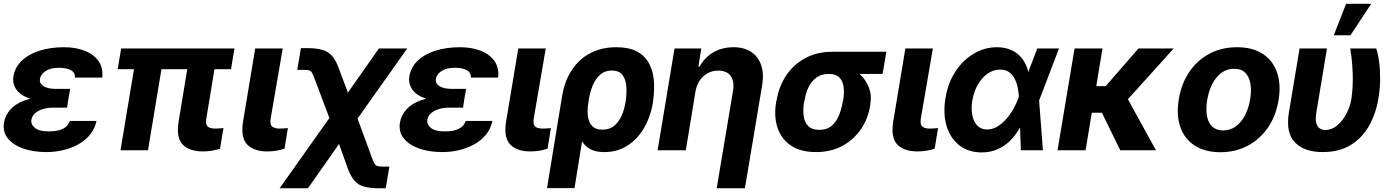

<svg xmlns="http://www.w3.org/2000/svg" viewBox="-20 -806 7458 1030"><path d="M239.3 -286.1H348.6L339.8 -228.5H262.7Q236.3 -228.5 211.4 -221.2Q186.5 -213.9 169.4 -199.7Q152.3 -185.5 148.4 -163.6Q144.5 -138.2 167.7 -119.6Q190.9 -101.1 240.2 -101.1Q291 -101.1 318.1 -115.2Q345.2 -129.4 354.5 -157.2H497.6Q489.3 -116.2 464.1 -85Q439 -53.7 401.9 -32.7Q364.7 -11.7 320.6 -1Q276.4 9.8 229.5 9.8Q157.7 9.8 103.5 -9.5Q49.3 -28.8 21.5 -64.5Q-6.3 -100.1 1.5 -148.4Q8.3 -187.5 35.6 -218.5Q63 -249.5 113.5 -267.8Q164.1 -286.1 239.3 -286.1ZM345.2 -264.6H235.4Q183.1 -264.6 146 -275.6Q108.9 -286.6 86.9 -305.2Q64.9 -323.7 56.4 -347.2Q47.9 -370.6 51.8 -395Q60.1 -445.8 97.4 -481Q134.8 -516.1 193.1 -534.4Q251.5 -552.7 322.8 -552.7Q387.2 -552.7 435.5 -533.4Q483.9 -514.2 509 -477.8Q534.2 -441.4 528.3 -389.6H382.3Q383.3 -417 359.9 -429.7Q336.4 -442.4 296.4 -442.4Q251 -442.4 224.9 -425Q198.7 -407.7 194.3 -383.3Q190.4 -358.9 212.6 -344.2Q234.9 -329.6 279.3 -329.1H356.4Z M1237.8 -545.9 1219.2 -434.6H611.3L629.9 -545.9ZM864.7 -545.9 773.9 0H626.5L717.3 -545.9ZM1002.9 -545.9H1148.9L1086.9 -170.4Q1081.5 -138.2 1094.2 -127.2Q1106.9 -116.2 1135.7 -116.2Q1148.4 -116.2 1159.2 -117.2Q1169.9 -118.2 1178.7 -119.1L1160.2 -7.3Q1140.1 -2 1117.2 2.2Q1094.2 6.3 1067.9 6.3Q996.1 6.3 960.2 -30.5Q924.3 -67.4 938 -152.8Z M1349.1 -545.9H1496.6L1432.1 -170.4Q1427.2 -138.2 1439.9 -127.2Q1452.6 -116.2 1481 -116.2Q1494.6 -116.2 1505.1 -117.2Q1515.6 -118.2 1524.4 -119.1L1506.3 -8.3Q1486.3 -1.5 1462.6 2.4Q1439 6.3 1413.6 6.3Q1341.8 6.3 1306.2 -30.5Q1270.5 -67.4 1283.7 -152.8Z M1480 204.1 1809.6 -261.2H1864.7L1975.6 41.5Q1983.4 63 1989.7 73Q1996.1 83 2006.6 85.4Q2017.1 87.9 2036.6 87.9H2068.8L2049.3 204.1H2017.1Q1965.8 204.1 1933.6 195.3Q1901.4 186.5 1881.3 163.1Q1861.3 139.6 1845.2 96.2L1798.8 -33.7L1631.8 204.1ZM1777.8 -91.3 1668.5 -381.8Q1659.7 -405.3 1653.6 -415.8Q1647.5 -426.3 1637.7 -428.7Q1627.9 -431.2 1606.9 -431.2H1574.7L1594.2 -547.9H1626.5Q1678.2 -547.9 1710.2 -538.3Q1742.2 -528.8 1762.5 -504.9Q1782.7 -481 1798.3 -437.5L1846.2 -309.1L2012.7 -545.9H2164.6L1842.3 -91.3Z M2363.3 -286.1H2472.7L2463.9 -228.5H2386.7Q2360.4 -228.5 2335.4 -221.2Q2310.5 -213.9 2293.5 -199.7Q2276.4 -185.5 2272.5 -163.6Q2268.6 -138.2 2291.7 -119.6Q2314.9 -101.1 2364.3 -101.1Q2415 -101.1 2442.1 -115.2Q2469.2 -129.4 2478.5 -157.2H2621.6Q2613.3 -116.2 2588.1 -85Q2563 -53.7 2525.9 -32.7Q2488.8 -11.7 2444.6 -1Q2400.4 9.8 2353.5 9.8Q2281.7 9.8 2227.5 -9.5Q2173.3 -28.8 2145.5 -64.5Q2117.7 -100.1 2125.5 -148.4Q2132.3 -187.5 2159.7 -218.5Q2187 -249.5 2237.5 -267.8Q2288.1 -286.1 2363.3 -286.1ZM2469.2 -264.6H2359.4Q2307.1 -264.6 2270 -275.6Q2232.9 -286.6 2210.9 -305.2Q2189 -323.7 2180.4 -347.2Q2171.9 -370.6 2175.8 -395Q2184.1 -445.8 2221.4 -481Q2258.8 -516.1 2317.1 -534.4Q2375.5 -552.7 2446.8 -552.7Q2511.2 -552.7 2559.6 -533.4Q2607.9 -514.2 2633.1 -477.8Q2658.2 -441.4 2652.3 -389.6H2506.3Q2507.3 -417 2483.9 -429.7Q2460.4 -442.4 2420.4 -442.4Q2375 -442.4 2348.9 -425Q2322.8 -407.7 2318.4 -383.3Q2314.5 -358.9 2336.7 -344.2Q2358.9 -329.6 2403.3 -329.1H2480.5Z M2760.3 -545.9H2907.7L2843.3 -170.4Q2838.4 -138.2 2851.1 -127.2Q2863.8 -116.2 2892.1 -116.2Q2905.8 -116.2 2916.3 -117.2Q2926.8 -118.2 2935.5 -119.1L2917.5 -8.3Q2897.5 -1.5 2873.8 2.4Q2850.1 6.3 2824.7 6.3Q2752.9 6.3 2717.3 -30.5Q2681.6 -67.4 2694.8 -152.8Z M2914.6 203.1 2995.1 -288.6Q3009.3 -374 3049.3 -433.1Q3089.4 -492.2 3149.9 -522.5Q3210.4 -552.7 3285.6 -552.7Q3353 -552.7 3395.5 -530.5Q3438 -508.3 3460.2 -468.8Q3482.4 -429.2 3487.3 -377.4Q3492.2 -325.7 3483.9 -266.6L3482.9 -256.8Q3469.2 -176.8 3433.3 -116.7Q3397.5 -56.6 3343.8 -23.4Q3290 9.8 3222.2 9.8Q3158.7 9.8 3125 -20.8Q3091.3 -51.3 3078.4 -106.2Q3065.4 -161.1 3064.5 -232.9L3136.7 -257.8Q3132.3 -232.9 3132.3 -207Q3132.3 -181.2 3139.4 -159.2Q3146.5 -137.2 3163.8 -123.8Q3181.2 -110.4 3211.9 -110.4Q3251 -110.4 3276.1 -132.1Q3301.3 -153.8 3315.7 -187.7Q3330.1 -221.7 3335.4 -256.8L3336.9 -266.6Q3343.3 -310.5 3339.6 -347.2Q3335.9 -383.8 3317.6 -405.8Q3299.3 -427.7 3261.2 -427.7Q3226.1 -427.7 3201.2 -406.7Q3176.3 -385.7 3161.1 -350.8Q3146 -315.9 3139.2 -274.4L3062 203.1Z M3710.9 -315.4 3659.2 0H3507.8L3598.6 -545.9H3742.2L3726.6 -448.7H3732.9Q3759.3 -497.1 3806.4 -524.9Q3853.5 -552.7 3914.6 -552.7Q3971.2 -552.7 4009.3 -527.8Q4047.4 -502.9 4063.2 -457Q4079.1 -411.1 4068.4 -347.2L3976.1 204.1H3824.7L3912.6 -320.3Q3920.4 -370.1 3899.9 -398.4Q3879.4 -426.8 3833.5 -427.2Q3803.2 -427.2 3777.6 -413.8Q3752 -400.4 3734.6 -375.5Q3717.3 -350.6 3710.9 -315.4Z M4143.6 -258.8 4146.5 -269.5Q4158.7 -343.3 4198 -401.9Q4237.3 -460.4 4300.3 -494.4Q4363.3 -528.3 4445.8 -528.3Q4456.1 -522 4463.9 -505.9Q4471.7 -489.7 4486.1 -472.9Q4500.5 -456.1 4529.3 -446.3Q4565.9 -434.1 4596.2 -404.8Q4626.5 -375.5 4641.8 -335.2Q4657.2 -294.9 4648.9 -249L4647.9 -238.3Q4636.7 -168.5 4598.1 -112.3Q4559.6 -56.2 4498.5 -23.2Q4437.5 9.8 4357.9 9.8Q4274.9 9.8 4222.9 -25.4Q4170.9 -60.5 4150.9 -121.3Q4130.9 -182.1 4143.6 -258.8ZM4296.4 -269.5 4293.5 -258.8Q4286.6 -217.3 4291.3 -183.3Q4295.9 -149.4 4316.4 -129.4Q4336.9 -109.4 4377.4 -109.4Q4414.6 -109.4 4439.5 -129.4Q4464.4 -149.4 4479 -183.3Q4493.7 -217.3 4500.5 -258.8L4503.4 -269.5Q4509.8 -307.6 4505.6 -339.4Q4501.5 -371.1 4482.7 -390.4Q4463.9 -409.7 4426.8 -409.2Q4387.2 -409.7 4360.4 -390.4Q4333.5 -371.1 4318.1 -339.4Q4302.7 -307.6 4296.4 -269.5ZM4734.9 -528.3 4714.8 -409.2H4426.8L4445.8 -528.3Z M4836.9 -545.9H4984.4L4919.9 -170.4Q4915 -138.2 4927.7 -127.2Q4940.4 -116.2 4968.8 -116.2Q4982.4 -116.2 4992.9 -117.2Q5003.4 -118.2 5012.2 -119.1L4994.1 -8.3Q4974.1 -1.5 4950.4 2.4Q4926.8 6.3 4901.4 6.3Q4829.6 6.3 4793.9 -30.5Q4758.3 -67.4 4771.5 -152.8Z M5245.1 11.7Q5174.8 11.2 5126.5 -26.4Q5078.1 -64 5058.1 -129.9Q5038.1 -195.8 5052.2 -280.8Q5065.4 -361.8 5106 -423.1Q5146.5 -484.4 5204.6 -518.6Q5262.7 -552.7 5327.6 -552.7Q5374 -552.7 5408.4 -536.1Q5442.9 -519.5 5465.1 -489.7Q5487.3 -460 5496.1 -420.9L5542.5 -424.3L5554.2 -269.5L5574.7 0H5456.5L5446.3 -283.2Q5444.8 -308.6 5439.9 -334.5Q5435.1 -360.4 5423.8 -382.6Q5412.6 -404.8 5393.8 -418.7Q5375 -432.6 5345.7 -432.6Q5308.1 -432.6 5277.3 -410.6Q5246.6 -388.7 5225.3 -351.3Q5204.1 -314 5195.8 -265.6Q5189 -220.7 5196.3 -186Q5203.6 -151.4 5223.4 -131.6Q5243.2 -111.8 5273.9 -111.3Q5304.2 -111.3 5330.6 -127.2Q5356.9 -143.1 5378.7 -168.2Q5400.4 -193.4 5416.5 -221.9Q5432.6 -250.5 5441.9 -276.4L5544.4 -545.9H5661.1L5556.2 -271.5L5493.7 -124L5450.2 -119.6Q5429.2 -81.1 5399.4 -51.5Q5369.6 -22 5331.3 -5.1Q5293 11.7 5245.1 11.7Z M5894.5 -545.9 5803.7 0H5653.3L5744.6 -545.9ZM6276.4 -545.9 5965.3 -201.2H5811L5816.4 -343.8H5911.6L6087.4 -545.9ZM5989.7 0 5882.3 -219.2 6019 -294.9 6181.2 0Z M6526.9 10.7Q6443.4 10.3 6388.7 -25.4Q6334 -61 6311.8 -124.8Q6289.6 -188.5 6303.7 -272.9Q6317.4 -356.9 6359.9 -419.9Q6402.3 -482.9 6468 -517.8Q6533.7 -552.7 6616.2 -552.7Q6699.2 -552.7 6753.9 -517.1Q6808.6 -481.4 6830.8 -417.5Q6853 -353.5 6838.9 -268.6Q6825.2 -185.1 6782.5 -122.3Q6739.7 -59.6 6674.6 -24.7Q6609.4 10.3 6526.9 10.7ZM6542 -106.4Q6580.1 -106.4 6609.9 -128.2Q6639.6 -149.9 6659.2 -187.7Q6678.7 -225.6 6686.5 -273.4Q6694.3 -320.8 6687.7 -357.9Q6681.2 -395 6659.7 -416.3Q6638.2 -437.5 6600.6 -437Q6562.5 -437.5 6532.7 -415.5Q6502.9 -393.6 6483.4 -355.5Q6463.9 -317.4 6456.1 -269.5Q6448.2 -222.7 6454.6 -185.5Q6460.9 -148.4 6482.7 -127.4Q6504.4 -106.4 6542 -106.4Z M6951.7 -545.9H7098.6L7041.5 -201.7Q7035.6 -166.5 7041.3 -146Q7046.9 -125.5 7060.1 -117.2Q7073.2 -108.9 7089.8 -108.4Q7125 -108.9 7154.1 -133.3Q7183.1 -157.7 7203.1 -196.3Q7223.1 -234.9 7230 -277.3Q7236.3 -320.8 7237.1 -367.2Q7237.8 -413.6 7234.1 -459.5Q7230.5 -505.4 7223.1 -545.9H7362.8Q7373 -516.1 7378.7 -472.9Q7384.3 -429.7 7383.8 -379.4Q7383.3 -329.1 7374.5 -277.3Q7361.3 -196.8 7324.7 -131.6Q7288.1 -66.4 7226.3 -28.3Q7164.6 9.8 7075.7 9.8Q6978 9.8 6927.2 -41.5Q6876.5 -92.8 6894.5 -203.1ZM7135.3 -616.7 7201.2 -785.6H7335.9L7224.6 -616.7Z"/></svg>

Font: Inter Tight
Style: Bold Italic
Weight: 700
Italic angle: -9.39999°
Designer: Rasmus Andersson
Foundry: rsms
Version: Version 3.004